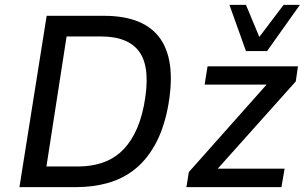

<svg xmlns="http://www.w3.org/2000/svg" viewBox="-20 -770 1267 790"><path d="M60 0 172 -705H407Q576 -705 641.5 -608Q707 -511 669 -319Q651 -233 616.5 -172Q582 -111 534 -73Q486 -35 425 -17.5Q364 0 292 0ZM171 -85H301Q352 -85 395.5 -98.5Q439 -112 473 -141Q507 -170 532.5 -218Q558 -266 572 -335Q601 -484 556.5 -552Q512 -620 395 -620H254ZM747 0 757 -62 1101 -449 1096 -422H822L834 -497H1206L1197 -435L850 -47L855 -76H1151L1138 0ZM992 -560 924 -750H992L1047 -618L1147 -750H1214L1079 -560Z"/></svg>

Font: Nunito Sans 7pt SemiCondensed Medium
Style: Italic
Weight: 500
Width: 4
Italic angle: -9°
Designer: Vernon Adams
Foundry: Vernon Adams
Version: Version 3.101;gftools[0.9.27]